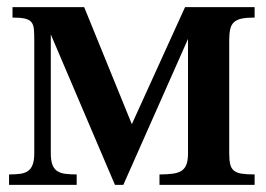

<svg xmlns="http://www.w3.org/2000/svg" viewBox="-20 -519 748 539"><path d="M427.7 0V-29.3Q450.2 -29.3 465.6 -31.5Q481 -33.7 490.2 -40Q499.5 -46.4 503.7 -58.1Q507.8 -69.8 507.8 -88.9V-409.7L326.2 0H302.7L122.6 -422.4V-88.9Q122.6 -68.4 127.2 -56.4Q131.8 -44.4 140.9 -38.6Q149.9 -32.7 163.6 -31Q177.2 -29.3 195.3 -29.3V0H5.4V-29.3Q22.9 -29.3 36.1 -31Q49.3 -32.7 58.1 -38.6Q66.9 -44.4 71.5 -56.4Q76.2 -68.4 76.2 -88.9V-405.3Q76.2 -424.3 75.2 -436.8Q74.2 -449.2 68.4 -456.5Q62.5 -463.9 50 -466.8Q37.6 -469.7 15.1 -469.7V-499H216.3L350.1 -170.4L499.5 -499H694.8V-469.7Q672.4 -469.7 658.4 -466.8Q644.5 -463.9 636.7 -456.5Q628.9 -449.2 626.2 -436.8Q623.5 -424.3 623.5 -405.3V-88.9Q623.5 -69.8 626.2 -58.1Q628.9 -46.4 636.7 -40Q644.5 -33.7 658.4 -31.5Q672.4 -29.3 694.8 -29.3V0Z"/></svg>

Font: Scheherazade
Style: Bold
Weight: 700
Version: Version 2.100 (build 932/914)